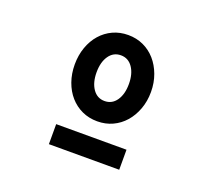

<svg xmlns="http://www.w3.org/2000/svg" viewBox="-89 -818 778 703"><g transform="rotate(20 300.0 -466.5)"><path d="M300 -368Q332.3 -368 359.4 -380.5Q386.4 -393 406.2 -415.5Q426 -438 437.5 -469Q449 -500 449 -536Q449 -572 437.5 -603Q426 -634 406.2 -656.5Q386.4 -679 359.4 -691.5Q332.3 -704 300 -704Q267.7 -704 240.6 -691.5Q213.6 -679 193.8 -656.5Q174 -634 163 -603Q152 -572 152 -536Q152 -500 163 -469Q174 -438 193.8 -415.5Q213.6 -393 240.6 -380.5Q267.7 -368 300 -368ZM300 -447Q271 -447 254 -471.7Q237 -496.4 237 -536.2Q237 -576 254 -600.5Q271 -625 300 -625Q329 -625 346 -600.3Q363 -575.6 363 -535.8Q363 -496 346 -471.5Q329 -447 300 -447ZM163 -229H437V-307H163Z"/></g></svg>

Font: CommitMonoV143 ExtLt
Style: Regular
Weight: 200
Monospace: yes
Designer: Eigil Nikolajsen
Foundry: Eigil Nikolajsen
Version: Version 1.143